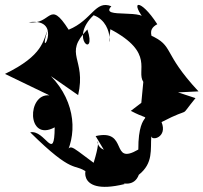

<svg xmlns="http://www.w3.org/2000/svg" viewBox="-77 -709 815 769"><path d="M636 -339 718 -343C570 -502 623 -524 525 -568C541 -554 508 -589 553 -612C484 -719 437 -708 509 -622C515 -680 318 -630 369 -684C304 -710 293 -629 198 -590C118 -716 130 -607 38 -620C187 -640 67 -447 114 -589C95 -548 98 -488 -57 -413L121 -327C31 -337 29 -138 142 -199C141 -55 104 -191 44 -179C219 -6 219 -57 270 -20C276 -71 208 81 423 28C297 -46 444 85 479 -9C538 -56 525 -110 529 -164C530 -143 595 -159 570 -220C701 -288 633 -227 706 -316ZM339 -109C287 -132 340 -192 298 -57C192 -134 207 -139 177 -71C234 -163 229 -298 127 -404L236 -328C270 -477 174 -489 273 -591C313 -471 196 -552 298 -648C395 -612 349 -466 365 -592C545 -497 467 -426 497 -381L489 -297L447 -265C557 -207 476 -292 477 -110C362 -43 440 -195 306 -164Z"/></svg>

Font: Asimov Silicon
Style: Regular
Weight: 400
Designer: Google
Version: Version 2.000980; 2014